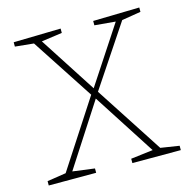

<svg xmlns="http://www.w3.org/2000/svg" viewBox="-102 -795 892 896"><g transform="rotate(-15 343.5 -346.5)"><path d="M360 -363 573 -35 663 -21V0H429V-21L536 -34L342 -335L148 -35L254 -21V0H25V-21L116 -35L326 -358L130 -658L40 -667V-688L268 -693V-672L168 -658L345 -384L525 -658L424 -667V-688L648 -693V-672L556 -657Z"/></g></svg>

Font: Bitter Pro ExtraLight
Style: Regular
Weight: 275
Designer: Sol Matas, and Bitter project Authors
Foundry: Sol Matas
Version: Version 1.010